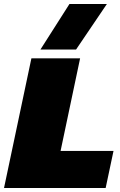

<svg xmlns="http://www.w3.org/2000/svg" viewBox="-41 -934 597 954"><path d="M160 -688 304 -914H490L337 -688ZM-21 0 115 -644H357L260 -184H523L484 0Z"/></svg>

Font: Kanit Black
Style: Italic
Weight: 900
Italic angle: -12°
Designer: Katatrad Team
Foundry: CadsonDemak
Version: Version 2.000; ttfautohint (v1.8.3)